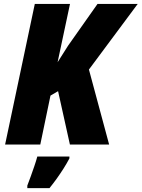

<svg xmlns="http://www.w3.org/2000/svg" viewBox="-20 -734 719 975"><path d="M5.9 0 156.7 -713.9H335.4L272.5 -418L325.7 -502L475.1 -713.9H679.2L431.6 -380.9L534.2 0H335L274.9 -271L236.3 -248.5L184.6 0ZM118.7 221.2V208.5Q127 187.5 136.2 161.6Q145.5 135.7 154.5 109.4Q163.6 83 169.4 61H332.5V70.3Q319.3 95.7 302.7 121.8Q286.1 147.9 268.1 173.1Q250 198.2 231.4 221.2Z"/></svg>

Font: Open Sans SemiCondensed ExtraBold
Style: Italic
Weight: 800
Width: 4
Italic angle: -12°
Designer: Monotype Design Team
Foundry: Monotype Imaging Inc.
Version: Version 3.003